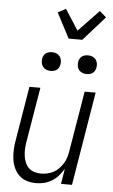

<svg xmlns="http://www.w3.org/2000/svg" viewBox="-63 -1014 627 1063"><g transform="rotate(5 250.0 -482.0)"><path d="M179 8Q152 8 127.5 0.5Q103 -7 85 -24Q67 -41 56.5 -64Q46 -87 42.5 -112.5Q39 -138 40 -164.5Q41 -191 46 -218L96 -520H157L105 -209Q102 -189 101.5 -170Q101 -151 104 -133Q107 -115 114 -98.5Q121 -82 134 -70Q147 -58 164.5 -52.5Q182 -47 202 -47Q219 -47 237 -51Q255 -55 271.5 -64Q288 -73 301 -86.5Q314 -100 324 -116.5Q334 -133 339 -150Q344 -167 347 -185L403 -520H464L378 0H317L331 -85Q319 -65 303 -46.5Q287 -28 266.5 -15.5Q246 -3 223.5 2.5Q201 8 179 8ZM405 -618Q392 -618 381 -622.5Q370 -627 362.5 -636Q355 -645 353 -657.5Q351 -670 353 -683Q354 -691 359 -699.5Q364 -708 371.5 -713Q379 -718 387.5 -720Q396 -722 404 -722Q417 -722 428.5 -717.5Q440 -713 447 -704Q454 -695 456.5 -682.5Q459 -670 456 -657Q455 -649 450 -640.5Q445 -632 438 -627Q431 -622 422 -620Q413 -618 405 -618ZM205 -618Q192 -618 181 -622.5Q170 -627 162.5 -636Q155 -645 153 -657.5Q151 -670 153 -683Q154 -691 159 -699.5Q164 -708 171.5 -713Q179 -718 187.5 -720Q196 -722 204 -722Q217 -722 228.5 -717.5Q240 -713 247 -704Q254 -695 256.5 -682.5Q259 -670 256 -657Q255 -649 250 -640.5Q245 -632 238 -627Q231 -622 222 -620Q213 -618 205 -618ZM289 -805 216 -944 260 -968 334 -853 448 -972 485 -940 365 -805Z"/></g></svg>

Font: Iosevka Term Curly Lt Obl
Style: Regular
Weight: 300
Italic angle: -9°
Designer: Belleve Invis
Foundry: Belleve Invis
Version: Version 32.3.0